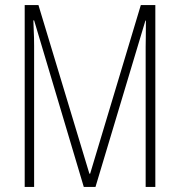

<svg xmlns="http://www.w3.org/2000/svg" viewBox="-20 -734 705 754"><path d="M309 0H355L551 -653H553C553 -591 552 -564 552 -551V0H590V-714H533L334 -52H331L131 -714H77V0H114V-554C114 -567 114 -592 111 -654H114Z"/></svg>

Font: Noto Sans Georgian ExtraCondensed ExtraLight
Style: Regular
Weight: 200
Width: 2
Designer: Monotype Design Team, Akaki Razmadze
Foundry: Google LLC
Version: Version 2.005